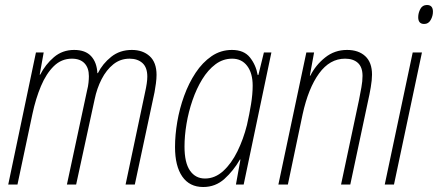

<svg xmlns="http://www.w3.org/2000/svg" viewBox="-20 -739 1754 769"><path d="M13 0 124 -529H155L139 -440H141Q162 -481 196 -510Q230 -539 277 -539Q322 -539 345 -514Q368 -489 370 -446H372Q391 -484 425.5 -511.5Q460 -539 508 -539Q552 -539 579.5 -514Q607 -489 607 -439Q607 -424 604.5 -405Q602 -386 599 -370L520 0H483L561 -369Q570 -409 570 -432Q570 -469 550.5 -486.5Q531 -504 499 -504Q462 -504 434 -481.5Q406 -459 387 -422Q368 -385 359 -341L285 0H248L329 -378Q333 -393 334.5 -408Q336 -423 336 -434Q336 -467 318.5 -485.5Q301 -504 268 -504Q226 -504 195.5 -474Q165 -444 144 -394Q123 -344 110 -283L50 0Z M794 10Q739 10 710 -32Q681 -74 681 -150Q681 -198 690 -251Q699 -304 717.5 -355Q736 -406 763.5 -447.5Q791 -489 827.5 -514Q864 -539 909 -539Q957 -539 981 -509Q1005 -479 1012 -439H1015L1037 -529H1067L956 0H925L943 -100H941Q915 -55 879 -22.5Q843 10 794 10ZM801 -24Q841 -24 874 -54Q907 -84 931 -133Q955 -182 969 -238Q979 -282 985.5 -322Q992 -362 992 -396Q992 -446 970 -475Q948 -504 910 -504Q873 -504 843 -481.5Q813 -459 790 -421.5Q767 -384 751 -337.5Q735 -291 727 -243Q719 -195 719 -152Q719 -87 741 -55.5Q763 -24 801 -24Z M1095 0 1207 -529H1238L1221 -436H1223Q1244 -478 1282 -508.5Q1320 -539 1370 -539Q1416 -539 1443 -514Q1470 -489 1470 -440Q1470 -419 1465 -389.5Q1460 -360 1454 -334L1383 0H1346L1418 -339Q1423 -365 1427.5 -389.5Q1432 -414 1432 -435Q1432 -470 1413.5 -487Q1395 -504 1362 -504Q1301 -504 1258 -445Q1215 -386 1192 -281L1133 0Z M1679 -643Q1655 -643 1655 -670Q1655 -687 1663.5 -703Q1672 -719 1690 -719Q1714 -719 1714 -692Q1714 -675 1705 -659Q1696 -643 1679 -643ZM1521 0 1633 -529H1670L1558 0Z"/></svg>

Font: Noto Sans Condensed ExtraLight
Style: Italic
Weight: 200
Width: 3
Italic angle: -12°
Designer: Monotype Design Team
Foundry: Monotype Imaging Inc.
Version: Version 2.013; ttfautohint (v1.8.4.7-5d5b)